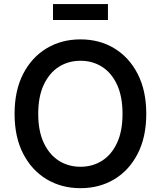

<svg xmlns="http://www.w3.org/2000/svg" viewBox="-20 -935 808 964"><path d="M384.3 9.8Q289.1 9.8 214.4 -34.9Q139.6 -79.6 96.4 -163.1Q53.2 -246.6 53.2 -363.3Q53.2 -480.5 96.4 -564.2Q139.6 -647.9 214.4 -692.6Q289.1 -737.3 384.3 -737.3Q479 -737.3 553.5 -692.6Q627.9 -647.9 671.1 -564.2Q714.4 -480.5 714.4 -363.3Q714.4 -246.6 671.1 -162.8Q627.9 -79.1 553.5 -34.7Q479 9.8 384.3 9.8ZM384.3 -97.7Q444.8 -97.7 492.7 -128.2Q540.5 -158.7 567.9 -218Q595.2 -277.3 595.2 -363.3Q595.2 -449.7 567.9 -509.3Q540.5 -568.8 492.7 -599.4Q444.8 -629.9 384.3 -629.9Q322.8 -629.9 274.9 -599.1Q227.1 -568.4 199.5 -509Q171.9 -449.7 171.9 -363.3Q171.9 -277.3 199.5 -218.3Q227.1 -159.2 274.9 -128.4Q322.8 -97.7 384.3 -97.7ZM522 -914.6V-834.5H246.1V-914.6Z"/></svg>

Font: Inter
Style: 540
Weight: 540
Designer: Rasmus Andersson
Foundry: rsms
Version: Version 4.001;git-66647c0bb